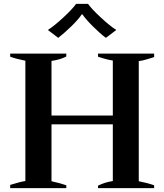

<svg xmlns="http://www.w3.org/2000/svg" viewBox="-20 -979 855 999"><path d="M283 -782 229 -823Q262 -844 309.5 -888Q357 -932 376 -959H438Q457 -932 504.5 -888Q552 -844 585 -823L531 -782Q499 -806 463 -842Q427 -878 409 -904H405Q388 -878 351.5 -842.5Q315 -807 283 -782ZM702 -661V-36Q748 -27 782 -15V0H490V-13Q526 -31 567 -37V-332H248V-36Q294 -26 325 -15V0H33V-17Q88 -34 112 -37V-663Q66 -672 33 -684V-700H325V-685Q295 -669 248 -662V-378H567V-664Q534 -669 490 -684V-700H782V-682Q775 -680 748 -671.5Q721 -663 702 -661Z"/></svg>

Font: Trirong SemiBold
Style: Regular
Weight: 600
Designer: Katatrad Team
Foundry: CadsonDemak
Version: Version 1.001